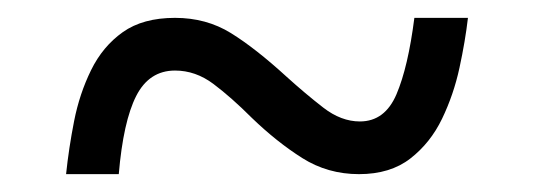

<svg xmlns="http://www.w3.org/2000/svg" viewBox="-20 -464 599 215"><path d="M54 -269Q57 -298 63 -328.5Q69 -359 82 -385.5Q95 -412 117.5 -428Q140 -444 176 -444Q211 -444 238.5 -427Q266 -410 301 -378Q322 -359 342 -343.5Q362 -328 383 -328Q411 -328 424 -358.5Q437 -389 444 -444H504Q501 -418 494.5 -388Q488 -358 475 -331Q462 -304 439.5 -286.5Q417 -269 382 -269Q347 -269 318.5 -287Q290 -305 262 -332Q239 -355 219 -370Q199 -385 176 -385Q147 -385 132.5 -356.5Q118 -328 113 -269Z"/></svg>

Font: Noto Serif Toto
Style: Regular
Weight: 400
Designer: Monotype Design Team
Foundry: Monotype Imaging Inc.
Version: Version 2.001